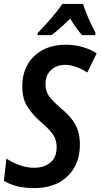

<svg xmlns="http://www.w3.org/2000/svg" viewBox="-29 -953 515 983"><path d="M146 10Q48 10 -9 -28L4 -141Q34 -121 71 -107.5Q108 -94 147 -94Q195 -94 228 -120Q261 -146 261 -200Q261 -236 244 -262Q227 -288 183 -326Q139 -364 112 -405.5Q85 -447 85 -511Q85 -574 112 -622Q139 -670 189.5 -697Q240 -724 309 -724Q352 -724 393 -712.5Q434 -701 466 -680L418 -582Q390 -600 361 -610.5Q332 -621 304 -621Q262 -621 233 -595Q204 -569 204 -521Q204 -484 223.5 -458.5Q243 -433 286 -396Q333 -358 356.5 -315.5Q380 -273 380 -212Q380 -147 352 -96.5Q324 -46 271.5 -18Q219 10 146 10ZM164 -784Q196 -817 231 -857Q266 -897 290 -933H396Q402 -913 413 -885.5Q424 -858 437 -831Q450 -804 460 -785L458 -773H391Q377 -789 361 -811Q345 -833 330 -858Q278 -805 234 -773H163Z"/></svg>

Font: Noto Sans Condensed SemiBold
Style: Italic
Weight: 600
Width: 3
Italic angle: -12°
Designer: Monotype Design Team
Foundry: Monotype Imaging Inc.
Version: Version 2.013; ttfautohint (v1.8.4.7-5d5b)